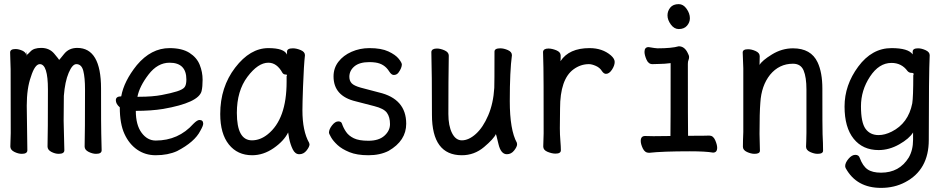

<svg xmlns="http://www.w3.org/2000/svg" viewBox="-20 -724 4540 925"><path d="M107.9 -459 108.9 -475.1Q106 -466.8 106 -462.9Q106.9 -460.9 106.9 -459ZM107.9 -459Q111.8 -460 127 -476.1Q142.6 -493.2 178.7 -493.2Q217.8 -493.2 241.2 -465.6Q264.6 -438 264.6 -435.1Q265.6 -435.1 288.8 -464.1Q312 -493.2 352.1 -493.2Q466.8 -493.2 466.8 -297.6Q466.8 -102.1 467.8 -81.1Q469.7 -22.9 469.7 0Q469.7 17.1 442.9 17.1Q425.8 17.1 406.7 7.6Q387.7 -2 387.7 -18.1Q389.6 -82 389.6 -293Q389.6 -350.1 381.3 -382.6Q373 -415 347.7 -415Q328.6 -415 310.8 -373Q293 -331.1 287.6 -262.2Q286.6 -228 286.6 -142.1L290 0Q290 17.1 262.7 17.1Q245.6 17.1 227.3 7.6Q209 -2 209 -18.1Q210.9 -82 210.9 -293Q210.9 -415 171.9 -415Q147.9 -415 128.9 -354Q108.9 -298.8 108.9 -214.8Q108.9 -165 111.8 0Q111.8 17.1 85 17.1Q67.9 17.1 48.8 7.6Q29.8 -2 29.8 -18.1L31.7 -83Q31.7 -369.1 31.2 -390.6Q30.8 -412.1 29.8 -436.5Q28.8 -460.9 28.8 -471.2Q28.8 -487.8 54.7 -487.8Q70.8 -487.8 89.8 -479Q102.1 -472.2 106 -462.9V-461.9Q106 -460 106.9 -459Q107.9 -456.1 107.9 -453.1Z M649.9 -257.8Q714.8 -257.8 759.5 -266.4Q804.2 -274.9 832.8 -283.9Q861.3 -293 869.6 -304.4Q877.9 -315.9 877.9 -340.8Q877.9 -421.9 796.9 -421.9Q739.3 -421.9 695.6 -365Q651.9 -308.1 642.1 -257.8ZM730 23.9Q680.2 23.9 641.1 -2.9Q602.1 -29.8 579.6 -78.9Q557.1 -127.9 557.1 -207Q538.1 -223.1 538.1 -241.2Q538.1 -259.8 564 -259.8Q577.1 -333 639.2 -410.2Q708 -492.2 796.9 -492.2Q856.9 -492.2 892.6 -469.5Q928.2 -446.8 942.1 -411.9Q956.1 -377 956.1 -339.8Q956.1 -306.2 951.2 -285.2Q937 -229 766.1 -199.2Q709 -189.9 634.3 -189.9Q634.3 -122.1 662.1 -84.5Q689.9 -46.9 730 -46.9Q839.8 -46.9 912.1 -127.9Q930.2 -146 940.9 -146Q959 -146 959 -127.9Q959 -118.2 945.3 -94.2Q918 -40 833 3.9Q789.1 23.9 730 23.9Z M1193.8 -47.9Q1233.9 -47.9 1270 -77.1Q1360.8 -149.9 1360.8 -330.1V-357.9Q1362.8 -359.9 1362.8 -361.8Q1362.8 -365.2 1354.5 -365.2Q1346.2 -365.2 1340.8 -373Q1314 -421.9 1272.9 -421.9Q1223.1 -421.9 1172.1 -354Q1121.1 -286.1 1121.1 -180.2Q1121.1 -47.9 1193.8 -47.9ZM1194.8 23.9Q1124 23.9 1082.5 -28.1Q1041 -80.1 1041 -174.8Q1041 -304.2 1113 -398.2Q1185.1 -492.2 1272.9 -492.2Q1349.1 -492.2 1362.8 -460.9V-475.1Q1362.8 -491.2 1391.1 -491.2Q1408.2 -491.2 1428.7 -482.7Q1449.2 -474.1 1449.2 -458Q1443.8 -411.1 1439.9 -306.2Q1437 -225.1 1437 -192.9Q1437 -92.8 1469.2 -36.1L1471.2 -28.8Q1471.2 -17.1 1457 1Q1442.9 19 1421.9 19Q1401.9 19 1390.4 -4.4Q1378.9 -27.8 1373 -57.1L1368.2 -85.9Q1348.1 -44.9 1298.6 -10.5Q1249 23.9 1194.8 23.9Z M1754.9 23.9Q1699.7 23.9 1663.3 9Q1627 -5.9 1606 -25.4Q1585 -44.9 1575 -62.5Q1564.9 -80.1 1564.9 -85Q1564.9 -101.1 1579.8 -120.1Q1594.7 -139.2 1609.9 -139.2Q1625 -139.2 1627.9 -127Q1634.8 -106.9 1647.5 -88.4Q1660.2 -69.8 1684.6 -57.9Q1709 -45.9 1754.9 -45.9Q1805.2 -45.9 1832 -70.1Q1858.9 -94.2 1858.9 -126Q1858.9 -160.2 1844 -180.7Q1829.1 -201.2 1783.4 -212.6Q1737.8 -224.1 1693.8 -235.8Q1586.9 -261.2 1586.9 -356Q1586.9 -396 1610.4 -426.5Q1633.8 -457 1673.8 -474.6Q1713.9 -492.2 1759.8 -492.2Q1816.9 -492.2 1851.3 -476.1Q1885.7 -460 1900.9 -440.9Q1916 -421.9 1916 -413.1Q1916 -405.8 1911.9 -395.3Q1907.7 -384.8 1899.4 -373.8Q1891.1 -362.8 1877 -362.8Q1865.7 -362.8 1855 -379.9Q1832 -417 1788.1 -422.9Q1773.9 -424.8 1759.8 -424.8Q1711.9 -424.8 1687.5 -404.3Q1663.1 -383.8 1663.1 -354Q1663.1 -335 1674.1 -323Q1685.1 -311 1717.8 -301.8L1805.2 -278.8Q1937 -248 1937 -127.9Q1937 -45.9 1852.1 2.9Q1811 23.9 1754.9 23.9Z M2205.1 23.9Q2061 23.9 2061 -170.9Q2061 -371.1 2058.1 -474.1Q2060.1 -490.2 2085 -490.2Q2102.1 -490.2 2122.1 -481.2Q2142.1 -472.2 2142.1 -456.1Q2140.1 -339.8 2140.1 -174.8Q2140.1 -118.2 2157.7 -83Q2175.3 -47.9 2205.1 -47.9Q2238.3 -47.9 2272.7 -78.9Q2307.1 -109.9 2332 -168Q2356.9 -226.1 2361.3 -300.8Q2362.3 -317.9 2362.3 -475.1Q2362.3 -491.2 2390.1 -491.2Q2407.2 -491.2 2426.8 -482.7Q2446.3 -474.1 2446.3 -458Q2436 -381.8 2436 -236.8Q2436 -98.1 2470.2 -36.1L2471.2 -28.8Q2471.2 -17.1 2457 1Q2442.9 19 2421.9 19Q2393.1 19 2381.6 -29.5Q2370.1 -78.1 2369.1 -78.1Q2358.9 -55.2 2312 -15.6Q2265.1 23.9 2205.1 23.9Z M2680.2 -429.2Q2721.2 -492.2 2820.3 -492.2Q2882.3 -492.2 2923.3 -457Q2941.4 -440.9 2941.4 -425.8Q2941.4 -408.2 2928.2 -388.2Q2915 -368.2 2899.4 -368.2Q2889.2 -368.2 2880.4 -380.9Q2870.1 -397.9 2850.6 -406.5Q2831.1 -415 2817.4 -415Q2777.3 -415 2743.2 -390.1Q2678.2 -342.8 2678.2 -201.2Q2677.2 -163.1 2677.2 -106Q2677.2 -75.2 2679.7 -46.1Q2682.1 -17.1 2682.1 0Q2682.1 16.1 2656.2 16.1Q2639.2 16.1 2618.2 7.6Q2597.2 -1 2597.2 -18.1L2599.1 -81.1Q2599.1 -377.9 2598.1 -397.9Q2596.2 -454.1 2596.2 -474.1Q2598.1 -490.2 2622.1 -490.2Q2639.2 -490.2 2660.2 -481.7Q2681.2 -473.1 2681.2 -456.1Q2681.2 -436 2680.2 -429.2Z M3250 -584Q3228 -584 3211.9 -606Q3195.8 -627.9 3195.8 -649.9Q3195.8 -670.9 3209.2 -687.5Q3222.7 -704.1 3250 -704.1Q3272 -704.1 3287.8 -681.6Q3303.7 -659.2 3303.7 -636.2Q3303.7 -616.2 3289.8 -600.1Q3275.9 -584 3250 -584ZM3106.9 12.2Q3086.9 12.2 3076.9 -8.8Q3066.9 -29.8 3066.9 -44.9Q3066.9 -68.8 3087.9 -68.8L3127.9 -67.9L3210 -68.8Q3210.9 -109.9 3210.9 -419.9Q3180.7 -416 3157.7 -416Q3134.8 -416 3123 -415Q3104 -415 3094.5 -437Q3085 -459 3085 -474.1Q3085 -497.1 3105 -497.1Q3138.7 -491.2 3147.9 -491.2Q3215.8 -491.2 3250 -501Q3277.8 -501 3293 -469.2Q3299.8 -457 3299.8 -449.2Q3299.8 -440.9 3296.9 -434.6Q3293.9 -428.2 3293.9 -416Q3293.9 -128.9 3294.9 -69.8Q3383.8 -69.8 3397 -70.8Q3416 -70.8 3425.5 -48.8Q3435.1 -26.9 3435.1 -12.2Q3435.1 11.2 3415 11.2Q3379.9 4.9 3303.7 4.9Q3171.9 4.9 3106.9 12.2Z M3918.9 17.1Q3902.3 17.1 3882.8 8.1Q3863.3 -1 3863.3 -17.1Q3864.3 -24.9 3864.3 -44.4Q3864.3 -64 3865.2 -84V-293Q3865.2 -352.1 3851.6 -384.5Q3837.9 -417 3800.3 -417Q3733.9 -417 3689.9 -363.8Q3647.9 -311 3643.1 -229Q3639.2 -183.1 3639.2 -79.1Q3639.2 -56.2 3641.1 2Q3641.1 17.1 3615.2 17.1Q3598.1 17.1 3578.6 8.1Q3559.1 -1 3559.1 -17.1Q3559.1 -43.9 3561 -87.9V-395Q3558.1 -458 3558.1 -471.2Q3558.1 -486.8 3584 -486.8Q3601.1 -486.8 3620.6 -478Q3640.1 -469.2 3640.1 -453.1L3639.2 -411.1Q3650.9 -432.1 3699 -461.7Q3747.1 -491.2 3800.3 -491.2Q3887.2 -491.2 3918.9 -423.8Q3941.9 -375 3941.9 -296.9Q3941.9 -99.1 3942.9 -78.1Q3945.3 -33.2 3945.3 2Q3945.3 17.1 3918.9 17.1Z M4212.9 -73.2Q4242.7 -73.2 4275.9 -89.8Q4356 -129.9 4375 -226.1Q4379.9 -256.8 4379.9 -360.8Q4381.8 -365.2 4381.8 -367.2Q4381.8 -373 4370.8 -373Q4359.9 -373 4352.1 -381.8Q4323.7 -420.9 4274.9 -420.9Q4214.8 -420.9 4171.4 -355Q4127.9 -289.1 4127.9 -211.9Q4127.9 -133.8 4149.9 -103.5Q4171.9 -73.2 4212.9 -73.2ZM4377 -461.9V-475.1Q4377 -491.2 4402.8 -491.2Q4419.9 -491.2 4439.5 -482.2Q4459 -473.1 4459 -458Q4454.6 -363.8 4454.6 -49.8Q4454.6 94.2 4340.8 153.8Q4289.1 181.2 4224.6 181.2Q4106.9 181.2 4054.7 86.9Q4051.8 81.1 4051.8 76.2Q4051.8 60.1 4067.9 41Q4084 22 4100.6 22Q4117.7 22 4122.1 37.1Q4136.7 76.2 4159.7 92Q4182.6 107.9 4224.6 107.9Q4313 107.9 4357.9 35.2Q4378.9 -1 4378.9 -50.8V-85.9Q4360.8 -56.2 4312.3 -28.6Q4263.7 -1 4212.9 -1Q4136.7 -1 4092.8 -55.4Q4048.8 -109.9 4048.8 -210.9Q4048.8 -314 4114.7 -403.1Q4180.7 -492.2 4274.9 -492.2Q4356 -492.2 4377 -461.9Z"/></svg>

Font: LXGW WenKai Mono Screen
Style: Regular
Weight: 400
Monospace: yes
Designer: LXGW / Fontworks Inc.
Foundry: LXGW / Fontworks Inc.
Version: Version 1.330;April 28,2024